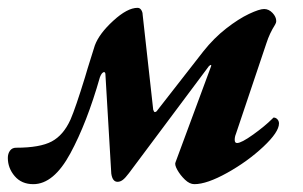

<svg xmlns="http://www.w3.org/2000/svg" viewBox="-53 -456 773 490"><path d="M-33 -53Q-33 -64 -27.5 -71.5Q-22 -79 -12 -79Q49 -79 79 -95Q109 -111 127 -151Q140 -181 164 -259Q165 -264 189 -340Q200 -370 236 -403Q272 -436 298 -436Q304 -436 307.5 -430.5Q311 -425 311 -419L338 -176Q340 -170 342 -170Q346 -170 349 -175L466 -325Q493 -359 524.5 -383.5Q556 -408 582.5 -420.5Q609 -433 621 -433Q633 -433 642.5 -423Q652 -413 652 -402Q652 -398 649 -393Q635 -371 627 -346L549 -114Q546 -107 546 -99Q546 -91 552 -91Q563 -91 593 -112.5Q623 -134 642 -153Q645 -156 645 -156Q651 -156 655 -151.5Q659 -147 659 -141Q659 -119 619 -81.5Q579 -44 527 -15Q475 14 443 14Q431 14 419 2.5Q407 -9 399.5 -22.5Q392 -36 395 -42L485 -285Q487 -289 485.5 -290Q484 -291 480 -287L276 -14Q267 -2 260.5 3Q254 8 247 8Q234 8 231 -13L216 -267Q216 -269 215 -270.5Q214 -272 213 -272Q207 -272 202 -259Q169 -143 126.5 -64.5Q84 14 32 14Q2 14 -15.5 -6.5Q-33 -27 -33 -53Z"/></svg>

Font: EB Garamond
Style: Bold Italic
Weight: 700
Italic angle: -17.2°
Designer: Georg Duffner and Octavio Pardo
Foundry: Georg Duffner
Version: Version 1.000